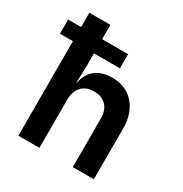

<svg xmlns="http://www.w3.org/2000/svg" viewBox="-170 -858 939 987"><g transform="rotate(30 300.0 -365.0)"><path d="M0 -561V-645H77V-730H202V-645H356V-561H202V-490L199 -385H201Q210 -439 248 -469.5Q286 -500 347 -500Q428 -500 476.5 -446Q525 -392 525 -301V0H400V-288Q400 -338 373.5 -365Q347 -392 301 -392Q255 -392 228.5 -364Q202 -336 202 -284V0H77V-561Z"/></g></svg>

Font: Pitagon Sans Mono
Style: Bold
Weight: 700
Monospace: yes
Designer: Travis Tran
Foundry: Pitagon
Version: Version 1.001; ttfautohint (v1.8.4.7-5d5b);gftools[0.9.26]